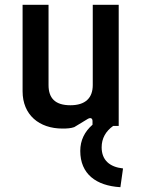

<svg xmlns="http://www.w3.org/2000/svg" viewBox="-20 -524 591 799"><path d="M240 11C259 11 275 10 289 5L345 -29C357 -36 365 -32 365 -20V-5C332 24 314 60 314 104C314 200 380 249 481 255L492 177C436 171 403 142 403 89C403 52 420 22 451 0H474V-504H366V-170C366 -116 335 -86 273 -86C209 -86 182 -116 182 -170V-504H74V-144C74 -46 143 11 240 11Z"/></svg>

Font: Finlandica Medium
Style: Regular
Weight: 500
Designer: Niklas Ekholm, Juho Hiilivirta, Jaakko Suomalainen
Foundry: Helsinki Type Studio
Version: Version 2.000;Glyphs 3.2 (3202)